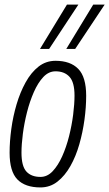

<svg xmlns="http://www.w3.org/2000/svg" viewBox="-20 -810 478 840"><path d="M157 10Q90 10 56 -25Q22 -60 22 -142Q22 -191 29.5 -246Q37 -301 52.5 -353.5Q68 -406 92 -449.5Q116 -493 148.5 -518.5Q181 -544 223 -544Q288 -544 322.5 -508.5Q357 -473 357 -391Q357 -341 349.5 -286Q342 -231 327 -178.5Q312 -126 288 -83.5Q264 -41 231.5 -15.5Q199 10 157 10ZM157 -36Q187 -36 210.5 -61Q234 -86 252 -126Q270 -166 282 -213.5Q294 -261 300 -308Q306 -355 306 -392Q306 -450 284 -474Q262 -498 223 -498Q193 -498 169.5 -473Q146 -448 128 -407Q110 -366 98 -318.5Q86 -271 80 -224.5Q74 -178 74 -142Q74 -83 95.5 -59.5Q117 -36 157 -36ZM270 -596 388 -790H438L309 -596ZM155 -596 273 -790H323L195 -596Z"/></svg>

Font: Georama SemiCondensed Light
Style: Italic
Weight: 300
Width: 4
Italic angle: -9°
Designer: Jean-Baptiste Levee
Foundry: Production Type
Version: Version 1.000